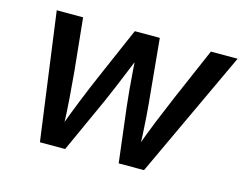

<svg xmlns="http://www.w3.org/2000/svg" viewBox="-80 -666 1003 790"><g transform="rotate(15 421.0 -271.0)"><path d="M145 0 71.3 -542.5H183.6L206.5 -317.9Q210.9 -267.1 215.8 -205.6Q220.7 -144 222.7 -68.4H207Q233.4 -141.1 258.3 -202.9Q283.2 -264.6 306.2 -317.9L403.8 -542.5H510.3L531.7 -317.9Q537.1 -267.1 541.5 -205.6Q545.9 -144 548.3 -68.4H532.2Q558.1 -141.6 583 -202.9Q607.9 -264.2 630.9 -317.9L728 -542.5H841.8L588.4 0H480.5L452.1 -233.9Q448.2 -267.1 444.8 -304.9Q441.4 -342.8 438.5 -383.8Q435.5 -424.8 432.6 -464.8H454.6Q438.5 -424.8 421.9 -384.5Q405.3 -344.2 389.4 -305.7Q373.5 -267.1 358.4 -233.4L252.4 0Z"/></g></svg>

Font: Inter 16pt Medium
Style: Italic
Weight: 500
Italic angle: -9.3988°
Version: Version 4.001;git-66647c0bb